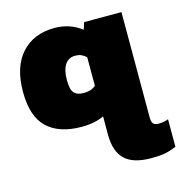

<svg xmlns="http://www.w3.org/2000/svg" viewBox="-107 -583 884 924"><g transform="rotate(-15 335.0 -121.0)"><path d="M535.2 242.2Q445.3 242.2 403.6 202.6Q361.8 163.1 361.8 78.1V-12.2Q315.4 9.8 251 9.8Q138.7 9.8 79.3 -46.4Q20 -102.5 20 -225.1Q20 -350.1 80.8 -417Q141.6 -483.9 245.1 -483.9Q321.8 -483.9 379.9 -439L391.1 -474.1H577.1V50.8Q577.1 72.8 584.7 81.8Q592.3 90.8 611.8 90.8Q637.7 90.8 660.2 82V219.2Q629.9 231.9 603.8 237.1Q577.6 242.2 535.2 242.2ZM305.2 -145Q338.4 -145 361.8 -164.1V-307.1Q348.6 -318.8 336.4 -324Q324.2 -329.1 307.1 -329.1Q274.4 -329.1 256.6 -302.7Q238.8 -276.4 238.8 -226.1Q238.8 -200.7 242.9 -184.1Q247.1 -167.5 256.3 -159.2Q265.6 -150.9 276.9 -147.9Q288.1 -145 305.2 -145Z"/></g></svg>

Font: Kanit ExtraBold
Style: Regular
Weight: 800
Designer: Katatrad Team
Foundry: CadsonDemak
Version: Version 1.000;PS 001.000;hotconv 1.0.88;makeotf.lib2.5.64775